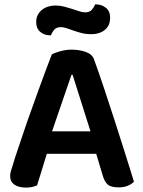

<svg xmlns="http://www.w3.org/2000/svg" viewBox="-20 -840 650 870"><path d="M416 -143H192Q181 -106 168.5 -66Q156 -26 148 0Q138 4 126.5 7Q115 10 98 10Q64 10 45 -3.5Q26 -17 26 -42Q26 -54 29.5 -65.5Q33 -77 38 -92Q46 -120 59.5 -159.5Q73 -199 88.5 -245.5Q104 -292 122 -341.5Q140 -391 156.5 -437.5Q173 -484 188.5 -524.5Q204 -565 215 -594Q228 -601 253.5 -608Q279 -615 305 -615Q340 -615 369 -604.5Q398 -594 406 -571Q426 -516 450 -444.5Q474 -373 498.5 -297Q523 -221 546 -148Q569 -75 587 -17Q577 -6 559.5 1.5Q542 9 518 9Q483 9 468.5 -3.5Q454 -16 446 -43ZM304 -501Q295 -476 284.5 -445Q274 -414 262.5 -380.5Q251 -347 239 -312.5Q227 -278 216 -245H390L309 -501ZM231 -815Q252 -815 271 -810Q290 -805 307 -799.5Q324 -794 339 -789Q354 -784 366 -784Q386 -784 396 -795.5Q406 -807 411 -820H416Q441 -820 460 -804.5Q479 -789 479 -760Q479 -724 455 -704.5Q431 -685 393 -685Q370 -685 350.5 -690Q331 -695 314 -701Q297 -707 282.5 -712Q268 -717 256 -717Q236 -717 226 -705.5Q216 -694 211 -680H207Q181 -680 162.5 -695.5Q144 -711 144 -740Q144 -759 151.5 -773Q159 -787 171.5 -796.5Q184 -806 199.5 -810.5Q215 -815 231 -815Z"/></svg>

Font: Baloo Bhai 2 SemiBold
Style: Regular
Weight: 600
Designer: Supriya Tembe, Noopur Datye and Ek Type
Foundry: Ek Type
Version: Version 1.640;PS 1.000;hotconv 16.6.51;makeotf.lib2.5.65220;